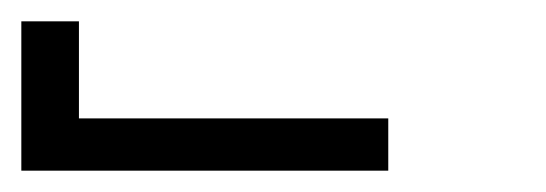

<svg xmlns="http://www.w3.org/2000/svg" viewBox="-492 -760 512 180"><path d="M-472 -600V-740H-418V-649H-128V-600Z"/></svg>

Font: Iosevka Light Extended
Style: Regular
Weight: 300
Width: 7
Monospace: yes
Designer: Belleve Invis
Foundry: Belleve Invis
Version: Version 32.5.0; ttfautohint (v1.8.4)